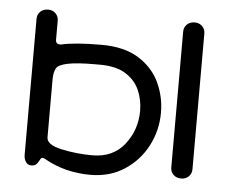

<svg xmlns="http://www.w3.org/2000/svg" viewBox="-42 -527 699 587"><g transform="rotate(5 307.5 -233.0)"><path d="M533 0Q518 0 509 -9Q500 -18 500 -31V-448Q500 -461 509 -470Q518 -479 533 -479Q547 -479 556 -470Q565 -461 565 -448V-31Q565 -18 556 -9Q547 0 533 0ZM255 13Q177 13 114 -23Q109 -26 105 -26Q103 -26 101 -24Q99 -22 96 -16Q93 -10 88 -5Q83 0 72 0Q62 0 56 -9Q50 -18 50 -31V-448Q50 -461 59 -470Q68 -479 83 -479Q97 -479 106 -470Q115 -461 115 -448V-389Q115 -376 129 -376H131Q173 -386 255 -386Q325 -386 369 -358.5Q413 -331 433.5 -287.5Q454 -244 454 -195Q454 -141 429.5 -93.5Q405 -46 360 -16.5Q315 13 255 13ZM256 -47Q320 -47 355 -92Q390 -137 390 -195Q390 -229 377 -258.5Q364 -288 334.5 -306.5Q305 -325 256 -325H238Q135 -325 122 -302Q115 -289 115 -269V-90Q115 -67 161.5 -57Q208 -47 256 -47Z"/></g></svg>

Font: Gardens CM
Style: Regular
Weight: 400
Designer: Created by: Aleksander Shevchuk, 2010. Modifed by: Daren Olsen, 2020.
Foundry: High-Logic / FontCreator v.13.0.0 build 2663 (64-bit)
Version: Version 3.003 Ukrainian, initial release